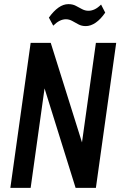

<svg xmlns="http://www.w3.org/2000/svg" viewBox="-20 -907 589 927"><path d="M541 -700 443 0H345L173 -551H205L128 0H30L128 -700H225L398 -149H366L443 -700ZM216 -822Q239 -854 262.5 -870.5Q286 -887 310 -887Q331 -887 346 -879Q361 -871 376 -863Q391 -855 407 -855Q422 -855 437 -862Q452 -869 468 -885L488 -846Q466 -814 442 -797.5Q418 -781 394 -781Q374 -781 358.5 -789.5Q343 -798 328.5 -806Q314 -814 298 -814Q283 -814 268 -806.5Q253 -799 237 -783Z"/></svg>

Font: Pathway Extreme Condensed Medium
Style: Italic
Weight: 500
Width: 3
Italic angle: -8°
Version: Version 1.001;gftools[0.9.26]